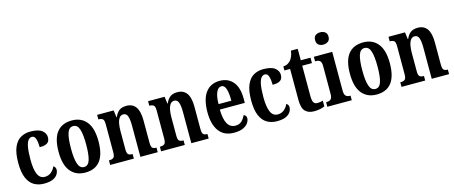

<svg xmlns="http://www.w3.org/2000/svg" viewBox="-46 -1371 4697 1988"><g transform="rotate(-15 2302.5 -377.0)"><path d="M242 10Q181 10 135 -17Q89 -44 63 -104.5Q37 -165 37 -265Q37 -373 64 -434.5Q91 -496 137 -522Q183 -548 239 -548Q326 -548 364.5 -518Q403 -488 403 -444Q403 -422 394.5 -404.5Q386 -387 362.5 -376.5Q339 -366 294 -366Q294 -417 283 -454Q272 -491 243 -491Q221 -491 204 -471Q187 -451 177.5 -402Q168 -353 168 -266Q168 -163 191.5 -109.5Q215 -56 267 -56Q308 -56 336.5 -80.5Q365 -105 379 -139Q390 -132 396.5 -122Q403 -112 403 -97Q403 -74 388.5 -49Q374 -24 339 -7Q304 10 242 10Z M683 10Q584 10 527 -59Q470 -128 470 -269Q470 -410 525 -479Q580 -548 686 -548Q785 -548 841.5 -479Q898 -410 898 -269Q898 10 683 10ZM685 -49Q731 -49 748.5 -105Q766 -161 766 -269Q766 -378 748 -433Q730 -488 684 -488Q639 -488 621 -433Q603 -378 603 -269Q603 -161 621.5 -105Q640 -49 685 -49Z M951 0V-49H956Q984 -49 1000 -61Q1016 -73 1016 -119V-421Q1016 -464 1000.5 -475.5Q985 -487 959 -487H955V-536H1132L1142 -461H1146Q1164 -504 1192.5 -526Q1221 -548 1271 -548Q1336 -548 1370 -501.5Q1404 -455 1404 -354V-120Q1404 -74 1417 -61.5Q1430 -49 1457 -49H1461V0H1275V-335Q1275 -399 1263 -435Q1251 -471 1217 -471Q1190 -471 1174 -448.5Q1158 -426 1151.5 -390Q1145 -354 1145 -313V-115Q1145 -72 1159.5 -60.5Q1174 -49 1201 -49H1205V0Z M1497 0V-49H1502Q1530 -49 1546 -61Q1562 -73 1562 -119V-421Q1562 -464 1546.5 -475.5Q1531 -487 1505 -487H1501V-536H1678L1688 -461H1692Q1710 -504 1738.5 -526Q1767 -548 1817 -548Q1882 -548 1916 -501.5Q1950 -455 1950 -354V-120Q1950 -74 1963 -61.5Q1976 -49 2003 -49H2007V0H1821V-335Q1821 -399 1809 -435Q1797 -471 1763 -471Q1736 -471 1720 -448.5Q1704 -426 1697.5 -390Q1691 -354 1691 -313V-115Q1691 -72 1705.5 -60.5Q1720 -49 1747 -49H1751V0Z M2279 10Q2173 10 2119 -62Q2065 -134 2065 -264Q2065 -405 2119 -476.5Q2173 -548 2270 -548Q2360 -548 2412 -486.5Q2464 -425 2464 -306V-260H2196Q2198 -155 2227 -106Q2256 -57 2311 -57Q2353 -57 2379 -82Q2405 -107 2419 -141Q2431 -137 2439.5 -127.5Q2448 -118 2448 -101Q2448 -77 2431 -51Q2414 -25 2376.5 -7.5Q2339 10 2279 10ZM2335 -318Q2336 -396 2321.5 -442.5Q2307 -489 2273 -489Q2239 -489 2219 -445Q2199 -401 2198 -318Z M2739 10Q2678 10 2632 -17Q2586 -44 2560 -104.5Q2534 -165 2534 -265Q2534 -373 2561 -434.5Q2588 -496 2634 -522Q2680 -548 2736 -548Q2823 -548 2861.5 -518Q2900 -488 2900 -444Q2900 -422 2891.5 -404.5Q2883 -387 2859.5 -376.5Q2836 -366 2791 -366Q2791 -417 2780 -454Q2769 -491 2740 -491Q2718 -491 2701 -471Q2684 -451 2674.5 -402Q2665 -353 2665 -266Q2665 -163 2688.5 -109.5Q2712 -56 2764 -56Q2805 -56 2833.5 -80.5Q2862 -105 2876 -139Q2887 -132 2893.5 -122Q2900 -112 2900 -97Q2900 -74 2885.5 -49Q2871 -24 2836 -7Q2801 10 2739 10Z M3136 10Q3075 10 3041.5 -24.5Q3008 -59 3008 -147V-478H2947V-521Q2977 -523 2997 -535Q3017 -547 3030 -563Q3041 -578 3050.5 -600Q3060 -622 3066 -659H3138V-536H3242V-478H3138V-155Q3138 -107 3149.5 -85.5Q3161 -64 3190 -64Q3223 -64 3250 -73V-12Q3236 -5 3207 2.5Q3178 10 3136 10Z M3406 -632Q3375 -632 3355 -648Q3335 -664 3335 -698Q3335 -733 3355 -748.5Q3375 -764 3406 -764Q3436 -764 3457.5 -748.5Q3479 -733 3479 -698Q3479 -664 3457.5 -648Q3436 -632 3406 -632ZM3279 0V-49H3288Q3314 -49 3330 -63.5Q3346 -78 3346 -121V-418Q3346 -459 3331 -473Q3316 -487 3291 -487H3278V-536H3475V-122Q3475 -78 3491 -63.5Q3507 -49 3532 -49H3541V0Z M3806 10Q3707 10 3650 -59Q3593 -128 3593 -269Q3593 -410 3648 -479Q3703 -548 3809 -548Q3908 -548 3964.5 -479Q4021 -410 4021 -269Q4021 10 3806 10ZM3808 -49Q3854 -49 3871.5 -105Q3889 -161 3889 -269Q3889 -378 3871 -433Q3853 -488 3807 -488Q3762 -488 3744 -433Q3726 -378 3726 -269Q3726 -161 3744.5 -105Q3763 -49 3808 -49Z M4074 0V-49H4079Q4107 -49 4123 -61Q4139 -73 4139 -119V-421Q4139 -464 4123.5 -475.5Q4108 -487 4082 -487H4078V-536H4255L4265 -461H4269Q4287 -504 4315.5 -526Q4344 -548 4394 -548Q4459 -548 4493 -501.5Q4527 -455 4527 -354V-120Q4527 -74 4540 -61.5Q4553 -49 4580 -49H4584V0H4398V-335Q4398 -399 4386 -435Q4374 -471 4340 -471Q4313 -471 4297 -448.5Q4281 -426 4274.5 -390Q4268 -354 4268 -313V-115Q4268 -72 4282.5 -60.5Q4297 -49 4324 -49H4328V0Z"/></g></svg>

Font: Noto Serif Armenian ExtraCondensed
Style: Bold
Weight: 700
Width: 2
Designer: Monotype Design Team
Foundry: Monotype Imaging Inc.
Version: Version 2.008; ttfautohint (v1.8.4.7-5d5b)